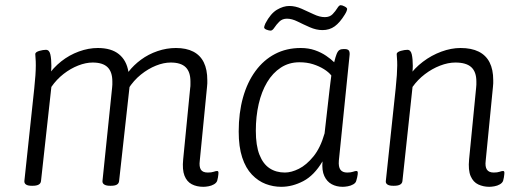

<svg xmlns="http://www.w3.org/2000/svg" viewBox="-20 -714 1990 740"><path d="M764 6Q738 6 719 -4Q700 -14 691 -37Q682 -60 686 -100L713 -375Q714 -380 714 -387Q714 -394 714 -400Q714 -437 695.5 -455Q677 -473 638 -473Q611 -473 581 -461Q551 -449 523 -426.5Q495 -404 474 -371L481 -395L439 -16Q438 -7 430.5 -2.5Q423 2 408 2H404Q389 2 381.5 -3Q374 -8 375 -17L412 -375Q413 -381 413 -387.5Q413 -394 413 -400Q413 -437 394.5 -455Q376 -473 337 -473Q311 -473 281.5 -461.5Q252 -450 225 -429Q198 -408 178 -379L138 -16Q136 2 106 2H102Q87 2 80 -3Q73 -8 74 -17L112 -373Q115 -401 116.5 -423.5Q118 -446 118 -462Q118 -479 117 -489.5Q116 -500 116 -505Q116 -510 120.5 -513Q125 -516 132 -518Q139 -520 145.5 -521Q152 -522 157 -522Q170 -522 174 -504.5Q178 -487 178 -460Q178 -444 175.5 -427.5Q173 -411 170 -398L162 -419Q185 -453 216 -477.5Q247 -502 284 -515.5Q321 -529 357 -529Q409 -529 438.5 -505Q468 -481 475 -437Q495 -463 523.5 -484Q552 -505 587 -517Q622 -529 658 -529Q698 -529 725 -515Q752 -501 765.5 -473.5Q779 -446 779 -405Q779 -399 779 -392.5Q779 -386 778 -380L750 -95Q747 -72 754 -60.5Q761 -49 781 -49Q795 -49 803.5 -52Q812 -55 817 -55Q819 -55 820.5 -53.5Q822 -52 822 -48Q822 -46 821.5 -41Q821 -36 820 -30Q819 -24 817 -17Q814 -9 804.5 -3.5Q795 2 783.5 4Q772 6 764 6Z M1064 6Q1033 6 1004 -5Q975 -16 951 -41Q927 -66 913.5 -107Q900 -148 900 -207Q900 -279 916.5 -338Q933 -397 964.5 -440Q996 -483 1040 -506Q1084 -529 1139 -529Q1169 -529 1193.5 -520.5Q1218 -512 1237 -499Q1256 -486 1268 -474Q1273 -495 1277.5 -506Q1282 -517 1288 -521Q1294 -525 1304 -525H1308Q1321 -525 1325 -518.5Q1329 -512 1327 -498L1286 -95Q1284 -71 1292 -60Q1300 -49 1318 -49Q1332 -49 1340.5 -52Q1349 -55 1353 -55Q1356 -55 1357.5 -53.5Q1359 -52 1359 -48Q1359 -46 1358.5 -41Q1358 -36 1356.5 -30Q1355 -24 1353 -17Q1351 -9 1341.5 -3.5Q1332 2 1320.5 4Q1309 6 1301 6Q1277 6 1258.5 -4Q1240 -14 1230 -35.5Q1220 -57 1223 -92Q1191 -38 1149 -16Q1107 6 1064 6ZM1078 -49Q1103 -49 1132 -63.5Q1161 -78 1188 -111Q1215 -144 1231 -200L1250 -367Q1252 -381 1253.5 -396Q1255 -411 1257 -423Q1247 -436 1228.5 -447.5Q1210 -459 1186.5 -466.5Q1163 -474 1134 -474Q1094 -474 1062.5 -453.5Q1031 -433 1009.5 -397Q988 -361 977 -313Q966 -265 966 -210Q966 -153 980 -117.5Q994 -82 1019 -65.5Q1044 -49 1078 -49ZM1023 -596Q1017 -596 1007.5 -599.5Q998 -603 998 -609Q998 -611 999.5 -615Q1001 -619 1003 -624Q1023 -662 1047.5 -676.5Q1072 -691 1095 -691Q1118 -691 1142 -680.5Q1166 -670 1189 -659Q1212 -648 1232 -648Q1251 -648 1262 -659.5Q1273 -671 1280 -682.5Q1287 -694 1293 -694Q1299 -694 1308.5 -689Q1318 -684 1318 -679Q1318 -677 1316 -671.5Q1314 -666 1309 -658Q1290 -627 1270 -612.5Q1250 -598 1223 -598Q1199 -598 1174 -609Q1149 -620 1127 -631Q1105 -642 1086 -642Q1068 -642 1056.5 -630.5Q1045 -619 1037.5 -607.5Q1030 -596 1023 -596Z M1866 6Q1843 6 1823.5 -3Q1804 -12 1794 -35Q1784 -58 1788 -100L1815 -375Q1816 -381 1816 -387.5Q1816 -394 1816 -400Q1816 -437 1796.5 -455Q1777 -473 1735 -473Q1707 -473 1676 -461Q1645 -449 1617.5 -428Q1590 -407 1570 -379L1531 -16Q1529 2 1499 2H1495Q1480 2 1473 -3Q1466 -8 1467 -16L1505 -373Q1508 -401 1509.5 -424.5Q1511 -448 1511 -462Q1511 -479 1510 -489.5Q1509 -500 1509 -505Q1509 -510 1513.5 -513Q1518 -516 1525 -518Q1532 -520 1538.5 -521Q1545 -522 1550 -522Q1563 -522 1567 -504.5Q1571 -487 1571 -460Q1571 -444 1568.5 -427.5Q1566 -411 1563 -398L1555 -419Q1577 -451 1610 -476Q1643 -501 1681 -515Q1719 -529 1755 -529Q1797 -529 1825 -515Q1853 -501 1867 -473.5Q1881 -446 1881 -405Q1881 -399 1881 -393Q1881 -387 1880 -380L1852 -95Q1849 -72 1856.5 -60.5Q1864 -49 1883 -49Q1897 -49 1905.5 -52Q1914 -55 1919 -55Q1921 -55 1922.5 -53.5Q1924 -52 1924 -48Q1924 -46 1923.5 -41Q1923 -36 1922 -30Q1921 -24 1919 -17Q1916 -9 1906.5 -3.5Q1897 2 1885.5 4Q1874 6 1866 6Z"/></svg>

Font: Asap Light
Style: Italic
Weight: 300
Italic angle: -6°
Designer: Pablo Cosgaya
Foundry: Omnibus-Type
Version: Version 3.001